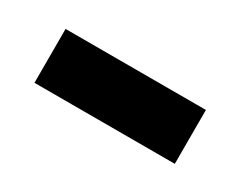

<svg xmlns="http://www.w3.org/2000/svg" viewBox="-31 -780 313 250"><g transform="rotate(30 125.5 -654.5)"><path d="M20 -614V-695H231V-614Z"/></g></svg>

Font: Bricolage Grotesque 12pt Condensed Medium
Style: Regular
Weight: 500
Width: 3
Designer: Mathieu Triay
Foundry: Atelier Triay
Version: Version 1.001; ttfautohint (v1.8.4.7-5d5b);gftools[0.9.33.de